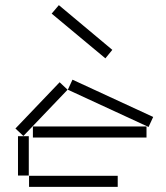

<svg xmlns="http://www.w3.org/2000/svg" viewBox="-20 -727 646 747"><path d="M181 -674 390 -500 417 -533 209 -707ZM244 -378 558 -233 576 -272 262 -417ZM40 -227 71 -198 243 -378 212 -407ZM108 -192H550V-235H108ZM50 -44H92V-197H50ZM93 0H438V-43H93Z"/></svg>

Font: Anthony
Style: Regular
Weight: 400
Designer: Sun Young Oh
Foundry: Velvetyne Type Foundry
Version: Version 1.000;hotconv 1.0.109;makeotfexe 2.5.65596